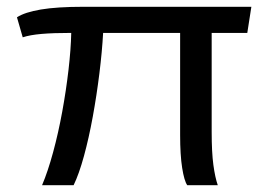

<svg xmlns="http://www.w3.org/2000/svg" viewBox="-20 -546 794 566"><path d="M104 0Q121 -40 136.5 -97Q152 -154 163.5 -217Q175 -280 182 -340.5Q189 -401 190 -449Q137 -449 102.5 -446Q68 -443 47 -436L30 -495Q53 -510 100.5 -518Q148 -526 226 -526H721L709 -449H604V-157Q604 -97 609 -60Q614 -23 622 0H532Q523 -13 517 -51Q511 -89 511 -148V-449H284Q281 -394 273 -329.5Q265 -265 253.5 -202Q242 -139 227.5 -86Q213 -33 197 0Z"/></svg>

Font: Archivo SemiExpanded
Style: Regular
Weight: 400
Width: 6
Designer: Hector Gatti
Foundry: Omnibus-Type
Version: Version 2.001